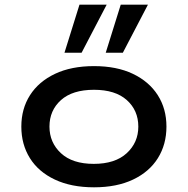

<svg xmlns="http://www.w3.org/2000/svg" viewBox="-20 -790 801 819"><path d="M381 9Q284 9 214 -24Q144 -57 107.5 -115.5Q71 -174 71 -250Q71 -326 108 -384Q145 -442 214.5 -475Q284 -508 381 -508Q478 -508 547 -475Q616 -442 653 -384Q690 -326 690 -250Q690 -174 653.5 -115.5Q617 -57 547.5 -24Q478 9 381 9ZM380 -91Q471 -91 520.5 -136.5Q570 -182 570 -250Q570 -319 521 -363Q472 -407 381 -407Q289 -407 240 -363Q191 -319 191 -250Q191 -182 240 -136.5Q289 -91 380 -91ZM431 -565 495 -770H611L504 -565ZM255 -565 319 -770H435L328 -565Z"/></svg>

Font: Nunito Sans 7pt Expanded SemiBold
Style: Regular
Weight: 600
Width: 7
Designer: Vernon Adams
Foundry: Vernon Adams
Version: Version 3.101;gftools[0.9.27]